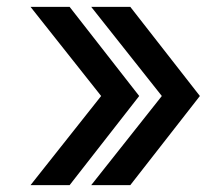

<svg xmlns="http://www.w3.org/2000/svg" viewBox="-20 -540 640 560"><path d="M360 0H246L452 -260L246 -520H360L563 -260ZM183 0H69L275 -260L69 -520H183L386 -260Z"/></svg>

Font: M PLUS Code Latin Expanded SemiBold
Style: Regular
Weight: 600
Width: 7
Designer: Coji Morishita
Foundry: UNDERFOREST DESIGN
Version: Version 1.002; ttfautohint (v1.8.3)